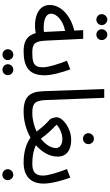

<svg xmlns="http://www.w3.org/2000/svg" viewBox="340 -1108 958 1679"><g transform="rotate(90 819.5 -268.0)"><path d="M283 -631C309 -631 330 -652 330 -678C330 -704 309 -727 283 -727C256 -727 235 -704 235 -678C235 -652 256 -631 283 -631ZM152 -631C177 -631 199 -652 199 -678C199 -704 177 -727 152 -727C125 -727 103 -704 103 -678C103 -652 125 -631 152 -631ZM428 5C463 5 477 -13 477 -35C477 -57 465 -71 437 -71C363 -71 340 -92 335 -186L319 -516H243L247 -438C119 -408 23 -323 23 -223C23 -112 155 -79 269 -101C291 -20 347 5 428 5ZM99 -236C99 -280 153 -339 250 -358L259 -173C198 -165 99 -173 99 -236Z M427 5C568 5 638 -45 638 -179C638 -239 611 -338 586 -403L511 -374C540 -298 568 -213 568 -163C568 -82 526 -71 437 -71ZM590 190C615 190 637 169 637 144C637 117 615 95 590 95C562 95 541 117 541 144C541 169 562 190 590 190ZM458 190C484 190 505 169 505 144C505 117 484 95 458 95C431 95 410 117 410 144C410 169 431 190 458 190Z M955 5C991 5 1005 -13 1005 -35C1005 -57 993 -71 965 -71C875 -71 858 -101 854 -199L835 -700H758L777 -167C781 -47 827 5 955 5Z M1193 -514C1219 -514 1240 -535 1240 -561C1240 -587 1219 -610 1193 -610C1166 -610 1144 -587 1144 -561C1144 -535 1166 -514 1193 -514ZM955 5C1039 5 1118 -18 1182 -55C1239 -16 1311 5 1401 5C1433 5 1451 -10 1451 -35C1451 -58 1438 -71 1411 -71C1341 -71 1290 -83 1249 -102C1311 -156 1349 -224 1349 -292C1349 -376 1285 -411 1202 -411C1099 -411 1005 -336 1005 -284C1005 -269 1014 -234 1022 -227C1052 -200 1095 -159 1129 -108C1081 -86 1025 -71 965 -71ZM1070 -283C1100 -314 1155 -334 1194 -334C1239 -334 1274 -315 1274 -278C1274 -233 1243 -185 1192 -146C1151 -205 1104 -250 1070 -283Z M1401 5C1515 5 1585 -52 1585 -170C1585 -239 1557 -337 1533 -403L1458 -374C1487 -298 1515 -213 1515 -163C1515 -90 1473 -71 1411 -71ZM1508 191C1534 191 1555 170 1555 144C1555 118 1534 95 1508 95C1481 95 1459 118 1459 144C1459 170 1481 191 1508 191Z"/></g></svg>

Font: Noto Sans Arabic UI Cn
Style: Regular
Weight: 400
Width: 3
Designer: Monotype Design Team, Nadine Chahine and Nizar Qandah
Foundry: Monotype Imaging Inc.
Version: Version 2.010